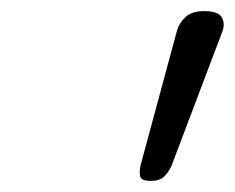

<svg xmlns="http://www.w3.org/2000/svg" viewBox="-20 -1096 423 346"><path d="M252 -770Q234 -770 232.5 -778.5Q231 -787 233 -797L299 -1041Q303 -1055 314.5 -1065.5Q326 -1076 348 -1076Q373 -1076 379.5 -1065Q386 -1054 381 -1040L289 -797Q284 -786 276 -778Q268 -770 252 -770Z"/></svg>

Font: Playwrite CU Light
Style: Regular
Weight: 300
Designer: Veronika Burian, José Scaglione
Foundry: TypeTogether
Version: Version 1.002